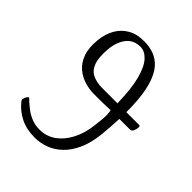

<svg xmlns="http://www.w3.org/2000/svg" viewBox="-197 -788 911 911"><g transform="rotate(45 258.5 -332.5)"><path d="M192 13Q137 13 96 -7.5Q55 -28 28 -62Q24 -67 23 -70Q22 -73 23 -77Q24 -86 29.5 -94.5Q35 -103 39 -103Q41 -103 55 -88Q65 -79 83 -65Q101 -51 126 -40.5Q151 -30 181 -30Q227 -30 262.5 -55Q298 -80 321.5 -124.5Q345 -169 352 -227Q360 -287 358.5 -308Q357 -329 355 -334Q336 -333 308 -332.5Q280 -332 245 -332Q214 -332 182.5 -341.5Q151 -351 125 -372.5Q99 -394 85 -432Q71 -470 77 -527Q82 -572 101.5 -606Q121 -640 155.5 -659.5Q190 -679 239 -678Q272 -678 302.5 -667Q333 -656 357 -628.5Q381 -601 396 -550Q411 -499 414 -419Q417 -339 406 -223Q399 -159 378.5 -114Q358 -69 328.5 -41Q299 -13 264 0Q229 13 192 13ZM253 -380Q291 -380 318 -380Q345 -380 355 -380Q353 -476 337.5 -534.5Q322 -593 297 -620Q272 -647 243 -647Q198 -647 172.5 -615Q147 -583 142 -530Q137 -471 149 -438.5Q161 -406 188 -393Q215 -380 253 -380ZM355 -334V-380H499Q503 -380 505 -378.5Q507 -377 507 -372Q507 -359 501.5 -346.5Q496 -334 484 -334Z"/></g></svg>

Font: Briem Hand Thin
Style: Regular
Weight: 100
Designer: Gunnlaugur SE Briem, Eben Sorkin
Foundry: Sorkin Type Co.
Version: Version 1.003